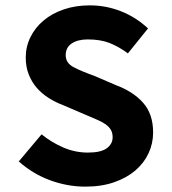

<svg xmlns="http://www.w3.org/2000/svg" viewBox="-20 -684 640 716"><path d="M298 12Q232 12 167.5 -11.5Q103 -35 50 -82L135 -183Q172 -153 216 -134Q260 -115 308 -115Q356 -115 378 -131Q400 -147 400 -172Q400 -189 393 -200.5Q386 -212 373 -221Q360 -230 341 -238Q322 -246 299 -256L215 -292Q188 -302 162.5 -318Q137 -334 118 -355.5Q99 -377 87.5 -405.5Q76 -434 76 -470Q76 -510 93.5 -545.5Q111 -581 142.5 -607.5Q174 -634 218 -649Q262 -664 315 -664Q375 -664 431 -642Q487 -620 532 -578L457 -485Q423 -510 389 -523.5Q355 -537 307 -537Q270 -537 247.5 -522Q225 -507 225 -478Q225 -449 254.5 -433.5Q284 -418 332 -401L411 -367Q476 -343 513.5 -301Q551 -259 551 -190Q551 -149 534 -112.5Q517 -76 485 -48.5Q453 -21 406 -4.5Q359 12 298 12Z"/></svg>

Font: Source Code Pro
Style: Bold
Weight: 700
Monospace: yes
Designer: Paul D. Hunt, Teo Tuominen
Foundry: Adobe Systems Incorporated
Version: Version 2.030;PS 1.000;hotconv 16.6.51;makeotf.lib2.5.65220